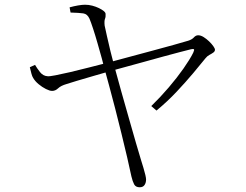

<svg xmlns="http://www.w3.org/2000/svg" viewBox="-20 -762 1040 811"><path d="M278 -709 274 -731Q292 -736 309.5 -739Q327 -742 339 -742Q355 -742 370 -738Q385 -734 397.5 -728Q410 -722 418 -715.5Q426 -709 426 -703Q427 -691 423.5 -682.5Q420 -674 422 -654Q425 -640 431.5 -610.5Q438 -581 446.5 -546Q455 -511 463 -482Q476 -433 492.5 -375Q509 -317 525 -260.5Q541 -204 554.5 -157.5Q568 -111 576 -85Q581 -69 586 -52.5Q591 -36 594 -23Q597 -10 597 -4Q597 10 590.5 19.5Q584 29 570 29Q553 29 546.5 16.5Q540 4 535 -17Q528 -51 517 -98Q506 -145 493 -198Q480 -251 466.5 -303.5Q453 -356 441 -400Q429 -444 421 -473Q418 -487 410 -515.5Q402 -544 392.5 -577.5Q383 -611 373.5 -640Q364 -669 358 -683Q349 -703 331.5 -705.5Q314 -708 278 -709ZM128 -488Q136 -474 149 -457.5Q162 -441 181 -440Q189 -439 214.5 -444Q240 -449 277 -457.5Q314 -466 356 -477Q398 -488 438 -498Q471 -507 520 -520Q569 -533 620.5 -547Q672 -561 714 -572.5Q756 -584 775 -590Q791 -595 799 -604Q807 -613 817 -613Q828 -613 840 -605.5Q852 -598 863 -587.5Q874 -577 881 -567Q888 -557 888 -552Q888 -545 881 -540Q874 -535 864.5 -530Q855 -525 848 -516Q828 -491 796.5 -453.5Q765 -416 726 -374.5Q687 -333 641 -295L619 -314Q658 -352 693 -393Q728 -434 755 -472.5Q782 -511 796 -539Q802 -552 799 -554Q796 -556 787 -554Q771 -550 740 -542Q709 -534 669 -523Q629 -512 587.5 -500.5Q546 -489 509 -479Q472 -469 447 -462Q415 -453 376 -441.5Q337 -430 304.5 -420.5Q272 -411 261 -407Q237 -400 225.5 -389Q214 -378 200 -378Q190 -378 174 -386Q158 -394 143 -406.5Q128 -419 120 -433Q116 -439 113 -450Q110 -461 106 -478Z"/></svg>

Font: Source Han Serif JP VF
Style: Regular
Weight: 250
Designer: Ryoko NISHIZUKA 西塚涼子 (kana & ideographs); Frank Grießhammer (Latin, Greek & Cyrillic); Wenlong ZHANG 张文龙 (bopomofo); San
Foundry: Adobe
Version: Version 2.001;hotconv 1.1.0;makeotfexe 2.6.0